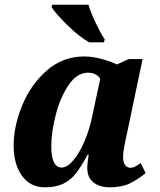

<svg xmlns="http://www.w3.org/2000/svg" viewBox="-20 -786 682 816"><path d="M38 -167Q38 -250 74.5 -338.5Q111 -427 179 -486.5Q247 -546 338 -546Q372 -546 411.5 -535.5Q451 -525 476 -512L528 -535H586L521 -225Q503 -146 503 -119Q503 -97 511.5 -85Q520 -73 534 -73Q545 -73 553.5 -77.5Q562 -82 578 -93L599 -50Q564 -22 530.5 -6Q497 10 447 10Q403 10 377 -11Q351 -32 351 -71Q351 -94 357 -128H352Q325 -78 303 -49.5Q281 -21 249.5 -5.5Q218 10 171 10Q108 10 73 -39.5Q38 -89 38 -167ZM371 -288 406 -451Q390 -477 354 -477Q307 -477 271.5 -424.5Q236 -372 217 -298Q198 -224 198 -165Q198 -74 242 -74Q266 -74 292 -105Q318 -136 339 -185.5Q360 -235 371 -288ZM199 -756 202 -766H356Q366 -732 387 -688Q408 -644 425 -619L422 -606H359Q318 -629 268.5 -677Q219 -725 199 -756Z"/></svg>

Font: Noto Serif NarrowExtraBold
Style: Italic
Weight: 800
Width: 4
Italic angle: -12°
Designer: Monotype Design Team
Foundry: Monotype Imaging Inc.
Version: Version 1.001